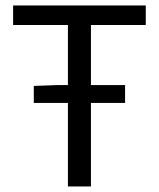

<svg xmlns="http://www.w3.org/2000/svg" viewBox="-20 -676 576 696"><path d="M102.5 -302.9V-364.5L191.4 -367.7H433.4V-302.9ZM226.2 0V-585.4H27.5V-656.3H508.4V-585.4H309.7V0Z"/></svg>

Font: Source Sans 3 VF
Style: Regular
Weight: 200
Designer: Paul D. Hunt
Foundry: Adobe
Version: Version 3.046;hotconv 1.0.118;makeotfexe 2.5.65603